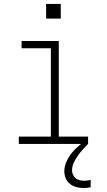

<svg xmlns="http://www.w3.org/2000/svg" viewBox="-20 -727 540 970"><path d="M75 0V-37H237V-483H89V-520H277V-37H425V0ZM403 223Q385 223 367 218.5Q349 214 334.5 203Q320 192 312.5 174.5Q305 157 305 139Q305 113 316.5 88Q328 63 345 43Q362 23 382.5 6Q403 -11 425 -26V0Q411 14 397.5 29Q384 44 372.5 60.5Q361 77 352.5 95.5Q344 114 344 134Q344 145 349 156Q354 167 363 174Q372 181 383.5 183.5Q395 186 407 186Q414 186 422 185Q430 184 438 182V219Q429 221 420.5 222Q412 223 403 223ZM213 -633V-707H287V-633Z"/></svg>

Font: Iosevka SS04 Extralight
Style: Regular
Weight: 200
Monospace: yes
Designer: Belleve Invis
Foundry: Belleve Invis
Version: Version 19.0.0; ttfautohint (v1.8.4)